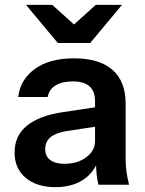

<svg xmlns="http://www.w3.org/2000/svg" viewBox="-20 -760 598 790"><path d="M385 0Q380 -20 377.5 -44Q375 -68 375 -102H371V-344Q371 -384 348.5 -404.5Q326 -425 280 -425Q235 -425 208.5 -408.5Q182 -392 176 -361H55Q63 -432 123 -476Q183 -520 284 -520Q389 -520 443 -472.5Q497 -425 497 -333V-102Q497 -78 500.5 -53Q504 -28 511 0ZM208 10Q131 10 85.5 -28.5Q40 -67 40 -132Q40 -202 91 -243Q142 -284 235 -298L394 -322V-242L256 -221Q211 -214 188.5 -196Q166 -178 166 -146Q166 -117 187 -101.5Q208 -86 245 -86Q299 -86 335 -113Q371 -140 371 -179L385 -102Q365 -47 319.5 -18.5Q274 10 208 10ZM218 -583 87 -740H195L339 -610H230L374 -740H482L351 -583Z"/></svg>

Font: Instrument Sans SemiBold
Style: Regular
Weight: 600
Designer: Rodrigo Fuenzalida
Foundry: fragTYPE
Version: Version 1.000;gftools[0.9.28]